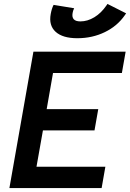

<svg xmlns="http://www.w3.org/2000/svg" viewBox="-20 -956 661 976"><path d="M27.8 0 149.9 -693.4H618.7L599.6 -585H249.5L217.3 -401.4H479.5L460.4 -293H198.2L165.5 -108.4H515.6L496.6 0ZM373 -761.7Q298.8 -761.7 262.9 -794.2Q227.1 -826.7 237.8 -884.8Q242.7 -912.1 252.4 -931.2L356.9 -914.1Q350.6 -900.9 349.1 -890.1Q341.3 -847.2 388.7 -847.2Q424.8 -847.2 459.7 -868.4Q494.6 -889.6 521 -928.2L526.4 -936L621.1 -888.2L614.7 -878.9Q576.7 -823.7 512.9 -792.7Q449.2 -761.7 373 -761.7Z"/></svg>

Font: Cascadia Mono NF SemiBold
Style: Italic
Weight: 600
Italic angle: -10°
Monospace: yes
Designer: Aaron Bell
Foundry: Saja Typeworks
Version: Version 2404.023; ttfautohint (v1.8.4)